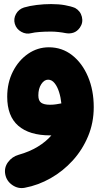

<svg xmlns="http://www.w3.org/2000/svg" viewBox="-20 -621 503 961"><path d="M54.2 -501.5Q46.9 -527.3 60.1 -551Q73.2 -574.7 100.1 -583.5Q127.9 -591.8 164.1 -596.2Q200.2 -600.6 235.8 -600.6Q273.9 -600.6 304.4 -595.2Q335 -589.8 356 -581.1Q382.8 -565.9 389.9 -536.6Q397 -507.3 379.9 -482.9Q366.2 -463.4 346.9 -457.3Q327.6 -451.2 306.6 -455.6Q292.5 -458.5 272.7 -460.7Q252.9 -462.9 235.8 -462.9Q203.1 -462.9 177.7 -460.9Q152.3 -459 136.7 -455.1Q110.8 -448.2 86.4 -461.9Q62 -475.6 54.2 -501.5ZM224.6 -384.3Q290.5 -384.3 341.1 -344.7Q391.6 -305.2 420.4 -237.3Q449.2 -169.4 449.2 -84.5Q449.2 -6.8 420.9 61Q392.6 128.9 344 182.4Q295.4 235.8 233.4 271Q171.4 306.2 104 318.8Q70.8 325.2 41.7 305.2Q12.7 285.2 6.3 251.5Q0 217.8 20.3 190.4Q40.5 163.1 73.2 153.8Q128.4 138.2 169.4 113Q210.4 87.9 237.3 56.6Q234.4 56.6 231.4 56.6Q127 56.6 71.5 8.5Q16.1 -39.6 16.1 -136.7Q16.1 -207 44.7 -263.2Q73.2 -319.3 120.6 -351.8Q168 -384.3 224.6 -384.3ZM171.9 -143.6Q171.9 -116.7 186.3 -106.7Q200.7 -96.7 230 -96.7Q246.1 -96.7 260.5 -98.9Q274.9 -101.1 287.1 -103.5Q284.2 -133.3 275.6 -160.4Q267.1 -187.5 253.2 -204.8Q239.3 -222.2 220.7 -222.2Q201.2 -222.2 186.5 -199.7Q171.9 -177.2 171.9 -143.6Z"/></svg>

Font: Mikhak-DS2-FD Black
Style: Regular
Weight: 900
Designer: Amin Abedi
Version: Version 3.2